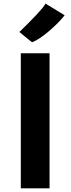

<svg xmlns="http://www.w3.org/2000/svg" viewBox="-20 -1036 388 1056"><path d="M94.5 0V-743H252.5V0ZM156 -803.5 86.5 -860Q90.5 -864 105.5 -878.5Q120.5 -893 140.2 -913Q160 -933 179.8 -954Q199.5 -975 213.5 -992Q227.5 -1009 230 -1016.5L335.5 -952Q319.5 -931.5 296.5 -908.2Q273.5 -885 248 -863.5Q222.5 -842 198.5 -826Q174.5 -810 156 -803.5Z"/></svg>

Font: Koeln Type Sans
Style: Bold
Weight: 700
Designer: Eben Sorkin
Foundry: Eben Sorkin
Version: Version 2.001